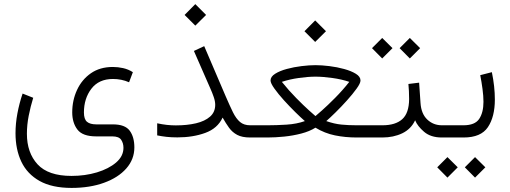

<svg xmlns="http://www.w3.org/2000/svg" viewBox="-20 -671 2491 937"><path d="M329.1 246.1Q233.9 246.1 173.3 212.2Q112.8 178.2 84.2 118.2Q55.7 58.1 55.7 -21Q55.7 -67.9 64.9 -117.4Q74.2 -167 90.3 -214.4L142.1 -193.8Q128.9 -150.9 120.1 -106.2Q111.3 -61.5 111.3 -18.1Q111.3 74.2 163.3 130.9Q215.3 187.5 329.1 187.5Q395.5 187.5 453.1 170.2Q510.7 152.8 546.6 122.1Q582.5 91.3 582.5 50.3Q582.5 27.8 571.3 11.2Q560.1 -5.4 528.3 -5.4H449.2Q383.3 -5.4 357.9 -38.6Q332.5 -71.8 332.5 -122.6Q332.5 -181.6 356 -232.2Q379.4 -282.7 423.6 -313.5Q467.8 -344.2 530.8 -344.2Q555.7 -344.2 580.8 -338.6Q606 -333 628.4 -318.8L609.9 -269.5Q573.2 -285.6 531.2 -285.6Q462.4 -285.6 426 -238Q389.6 -190.4 389.6 -122.1Q389.6 -89.4 404.5 -76.7Q419.4 -64 450.2 -64H530.8Q590.3 -64 613 -33.2Q635.7 -2.4 635.7 48.3Q635.7 106.4 596.4 151.1Q557.1 195.8 487.8 220.9Q418.5 246.1 329.1 246.1Z M933.1 -650.9 985.8 -598.1 933.1 -545.9 880.9 -598.1ZM1030.3 -159.7Q1030.3 -176.8 1022.9 -198Q1015.6 -219.2 1006.3 -239.7L926.3 -422.4L976.6 -445.8L1082 -199.7Q1101.6 -154.3 1116.9 -123Q1132.3 -91.8 1151.4 -75.7Q1170.4 -59.6 1200.7 -59.6H1225.6V0H1200.7Q1161.6 0 1137.7 -12.7Q1113.8 -25.4 1097.9 -47.4Q1082 -69.3 1066.4 -97.2Q1042 -44.4 981.9 -22.5Q921.9 -0.5 845.7 -0.5Q815.9 -0.5 792.2 -3.2Q768.6 -5.9 747.1 -10.3V-69.3Q772 -64 794.2 -61.5Q816.4 -59.1 838.4 -59.1Q893.1 -59.1 936.5 -69.3Q980 -79.6 1005.1 -101.8Q1030.3 -124 1030.3 -159.7Z M1518.1 -571.3 1570.8 -518.6 1518.1 -466.3 1465.8 -518.6ZM1519.5 -353Q1549.8 -353 1587.4 -348.4Q1625 -343.8 1659.7 -334.2Q1694.3 -324.7 1716.8 -310.8Q1739.3 -296.9 1739.3 -278.3Q1739.3 -264.6 1720.2 -238.3Q1701.2 -211.9 1673.3 -180.9Q1645.5 -149.9 1617.7 -122.6Q1589.8 -95.2 1572.3 -80.1Q1611.3 -66.4 1646 -63Q1680.7 -59.6 1720.7 -59.6H1797.9V0H1720.7Q1665 0 1614.7 -10.3Q1564.5 -20.5 1519.5 -47.9Q1490.7 -29.8 1450.4 -19.3Q1410.2 -8.8 1366.9 -4.4Q1323.7 0 1285.6 0H1206.1V-59.6H1286.1Q1328.1 -59.6 1378.2 -62.7Q1428.2 -65.9 1467.8 -80.1Q1449.7 -95.7 1421.6 -123.3Q1393.6 -150.9 1365.7 -181.6Q1337.9 -212.4 1319.1 -238.8Q1300.3 -265.1 1300.3 -278.3Q1300.3 -296.9 1322.8 -311Q1345.2 -325.2 1379.6 -334.5Q1414.1 -343.8 1451.7 -348.4Q1489.3 -353 1519.5 -353ZM1519.5 -296.9Q1483.9 -296.9 1438.5 -290.5Q1393.1 -284.2 1355.5 -271.5Q1389.2 -229.5 1425.3 -192.9Q1461.4 -156.2 1488 -132.3Q1514.6 -108.4 1519.5 -104.5Q1524.4 -108.4 1551.5 -132.3Q1578.6 -156.2 1615.2 -193.1Q1651.9 -230 1684.6 -271.5Q1647.5 -284.2 1601.6 -290.5Q1555.7 -296.9 1519.5 -296.9Z M1980 -485.8 2030.3 -436 1980 -385.7 1930.2 -436ZM1845.2 -485.8 1895.5 -436 1845.2 -385.7 1795.4 -436ZM1778.3 -59.6H1846.2Q1910.2 -59.6 1943.1 -89.4Q1976.1 -119.1 1976.6 -187.5Q1976.6 -208.5 1975.6 -226.8Q1974.6 -245.1 1973.1 -261.2L2025.4 -267.6L2032.2 -168.5Q2035.6 -115.7 2065.2 -87.6Q2094.7 -59.6 2136.7 -59.6H2156.2V0H2136.2Q2082 0 2049.6 -27.8Q2017.1 -55.7 2005.9 -84Q1985.8 -41 1943.1 -20.5Q1900.4 0 1845.7 0H1778.3Z M2135.7 -59.6H2241.7Q2297.9 -59.6 2318.6 -90.8Q2339.4 -122.1 2339.4 -174.3Q2339.4 -202.6 2334.7 -237.1Q2330.1 -271.5 2323.7 -304.2L2380.4 -318.8Q2395 -248.5 2395 -185.1Q2395 -101.1 2361.1 -50.5Q2327.1 0 2242.7 0H2135.7ZM2298.3 95.7 2348.6 145.5 2298.3 195.8 2248.5 145.5ZM2163.6 95.7 2213.9 145.5 2163.6 195.8 2113.8 145.5Z"/></svg>

Font: Vazirmatn UI FD ExtraLight
Style: Regular
Weight: 200
Designer: Saber Rastikerdar
Foundry: Saber Rastikerdar
Version: Version 33.003